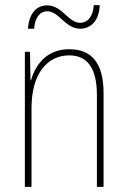

<svg xmlns="http://www.w3.org/2000/svg" viewBox="-20 -729 498 749"><path d="M89 -617H113C117 -667 140 -685 164 -685C211 -685 234 -617 293 -617C333 -617 367 -647 369 -709H346C342 -661 320 -640 293 -640C246 -640 223 -708 164 -708C125 -708 94 -681 89 -617ZM250 -537C161 -537 118 -475 101 -416H99L97 -527H77V0H103V-308C103 -445 167 -513 250 -513C317 -513 358 -468 358 -359V0H384V-366C384 -485 336 -537 250 -537Z"/></svg>

Font: Noto Sans Sinhala UI Condensed Thin
Style: Regular
Weight: 100
Width: 3
Designer: Jelle Bosma - Monotype Design Team
Foundry: Monotype Imaging Inc.
Version: Version 2.006